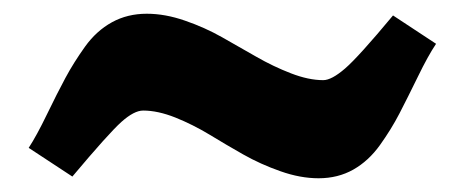

<svg xmlns="http://www.w3.org/2000/svg" viewBox="-20 -568 669 281"><path d="M446.3 -307.1Q419.4 -307.1 390.4 -317.4Q361.3 -327.6 335.9 -342Q310.5 -356.4 286.4 -371.1Q262.2 -385.7 236.6 -396Q210.9 -406.2 189.5 -406.2Q176.3 -406.2 157.7 -389.6Q139.2 -373 85.9 -309.6L22 -351.6Q33.7 -369.6 48.6 -400.4Q63.5 -431.2 75.7 -453.9Q87.9 -476.6 104.5 -499.8Q121.1 -522.9 143.8 -535.4Q166.5 -547.9 194.8 -547.9Q221.7 -547.9 250.7 -537.8Q279.8 -527.8 305.2 -513.4Q330.6 -499 355.2 -484.9Q379.9 -470.7 405.8 -460.7Q431.6 -450.7 453.1 -450.7Q465.3 -450.7 485.1 -467.8Q504.9 -484.9 555.2 -545.4L618.2 -503.9Q606.4 -486.3 591.6 -455.8Q576.7 -425.3 564.7 -402.1Q552.7 -378.9 536.1 -355.7Q519.5 -332.5 497.1 -319.8Q474.6 -307.1 446.3 -307.1Z"/></svg>

Font: Bevan
Style: Regular
Weight: 400
Foundry: vernon adams
Version: Version 1.000